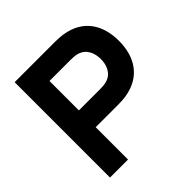

<svg xmlns="http://www.w3.org/2000/svg" viewBox="-188 -873 1025 1025"><g transform="rotate(-45 325.0 -360.0)"><path d="M206 0V-244H374C387 -244 415 -245 434 -248C562 -268 620 -361 620 -482C620 -603 563 -696 434 -716C415 -719 388 -720 374 -720H70V0ZM206 -593H368C382 -593 400 -592 414 -588C469 -573 483 -521 483 -482C483 -443 469 -391 414 -376C400 -372 382 -371 368 -371H206Z"/></g></svg>

Font: Manrope ExtraBold
Style: Regular
Weight: 800
Designer: Mikhail Sharanda
Foundry: Mikhail Sharanda
Version: Version 4.505